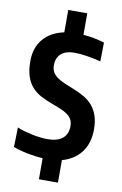

<svg xmlns="http://www.w3.org/2000/svg" viewBox="-107 -936 720 1133"><g transform="rotate(10 252.5 -370.0)"><path d="M210 11Q167 8 122 -0.5Q77 -9 32 -25L35 -143Q51 -135 74 -128.5Q97 -122 122 -116.5Q147 -111 172 -108Q197 -105 218 -105Q278 -105 308.5 -130.5Q339 -156 339 -204Q339 -227 330 -243.5Q321 -260 303.5 -272.5Q286 -285 262 -295Q238 -305 208 -316Q172 -329 141.5 -345Q111 -361 88 -386Q65 -411 52 -448Q39 -485 39 -541Q39 -622 83 -674Q127 -726 207 -743V-877H321V-748Q382 -744 448 -724L446 -611Q405 -622 361.5 -628.5Q318 -635 289 -635Q236 -635 208 -610.5Q180 -586 180 -541Q180 -517 190 -500Q200 -483 218.5 -470Q237 -457 262.5 -446Q288 -435 319 -423Q355 -409 384.5 -391.5Q414 -374 435 -349Q456 -324 467.5 -290Q479 -256 479 -208Q479 -126 438 -72Q397 -18 324 2V137H210Z"/></g></svg>

Font: Encode Sans Compressed
Style: Bold
Weight: 700
Designer: Pablo Impallari, Andres Torresi
Foundry: Pablo Impallari, Andres Torresi
Version: Version 1.000; ttfautohint (v1.00) -l 8 -r 50 -G 200 -x 14 -